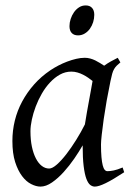

<svg xmlns="http://www.w3.org/2000/svg" viewBox="-20 -671 490 711"><path d="M294.4 -210.4Q297.9 -232.4 302 -256.1Q306.2 -279.8 310.3 -301.8Q314.5 -323.7 317.6 -342Q320.8 -360.4 322.8 -371.1Q315.4 -377 306.6 -383.1Q297.9 -389.2 287.8 -394.3Q277.8 -399.4 266.8 -402.6Q255.9 -405.8 244.1 -405.8Q221.7 -405.8 201.9 -394.8Q182.1 -383.8 165.3 -365.7Q148.4 -347.7 135 -324.5Q121.6 -301.3 112.3 -276.6Q103 -252 97.9 -228Q92.8 -204.1 92.8 -185.1Q92.8 -153.3 98.1 -127.9Q103.5 -102.5 112.8 -84.5Q122.1 -66.4 134.8 -56.6Q147.5 -46.9 162.1 -46.9Q173.8 -46.9 190.7 -61.8Q207.5 -76.7 225.8 -100.3Q244.1 -124 262.2 -153.1Q280.3 -182.1 294.4 -210.4ZM439.9 -33.2Q397.5 -5.4 371.3 7.3Q345.2 20 331.1 20Q322.3 20 314.2 13.9Q306.2 7.8 299.8 -9Q293.5 -25.9 289.8 -55.7Q286.1 -85.4 286.1 -132.8Q273.4 -110.4 255.1 -83.7Q236.8 -57.1 215.8 -33.9Q194.8 -10.7 172.6 4.6Q150.4 20 129.9 20Q113.8 20 95.5 10.7Q77.1 1.5 61.8 -18.8Q46.4 -39.1 36.1 -71Q25.9 -103 25.9 -148.9Q25.9 -187.5 34.9 -224.4Q43.9 -261.2 62 -294.9Q80.1 -328.6 106.2 -358.2Q132.3 -387.7 167 -411.1Q180.2 -419.9 196 -428.2Q211.9 -436.5 228.8 -442.9Q245.6 -449.2 262.2 -453.1Q278.8 -457 293.9 -457Q304.2 -457 314 -454.3Q323.7 -451.7 332.8 -447.3Q341.8 -442.9 350.1 -437.7Q358.4 -432.6 365.7 -427.7Q377 -436 389.6 -443.1Q402.3 -450.2 416 -457L425.8 -439.9Q417.5 -433.1 412.1 -427.7Q406.7 -422.4 402.6 -415.3Q398.4 -408.2 395.5 -397.9Q392.6 -387.7 389.2 -371.1Q381.8 -335.9 375.2 -299.1Q368.7 -262.2 364 -229.5Q359.4 -196.8 356.7 -171.9Q354 -147 354 -136.2Q354 -108.4 355.7 -89.4Q357.4 -70.3 360.4 -58.8Q363.3 -47.4 367.7 -42.2Q372.1 -37.1 377.9 -37.1Q387.7 -37.1 401.1 -39.8Q414.6 -42.5 434.1 -50.8ZM329.1 -616.2Q329.1 -602.5 325 -589.1Q320.8 -575.7 313 -564.7Q305.2 -553.7 293.9 -546.9Q282.7 -540 269 -540Q253.9 -540 245.6 -548.8Q237.3 -557.6 237.3 -574.2Q237.3 -587.4 241.7 -600.8Q246.1 -614.3 253.9 -625.5Q261.7 -636.7 272.7 -643.8Q283.7 -650.9 297.4 -650.9Q312.5 -650.9 320.8 -641.8Q329.1 -632.8 329.1 -616.2Z"/></svg>

Font: Gentium Plus APac
Style: Italic
Weight: 400
Italic angle: -8°
Designer: J. Victor Gaultney, Annie Olsen, Iska Routamaa, Becca Hirsbrunner
Foundry: SIL International
Version: Version 5.000